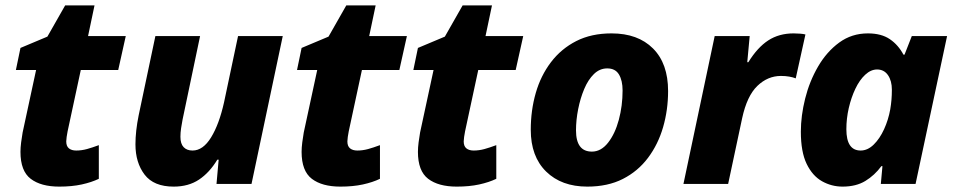

<svg xmlns="http://www.w3.org/2000/svg" viewBox="-20 -683 3551 713"><path d="M200 10Q132 10 94 -19Q56 -48 56 -119Q56 -135 58.5 -154.5Q61 -174 64 -191L114 -423H39L56 -505L156 -547L222 -663H331L307 -549H447L419 -423H280L231 -195Q229 -185 227.5 -174.5Q226 -164 226 -158Q226 -140 236 -132Q246 -124 263 -124Q283 -124 303 -129.5Q323 -135 347 -144V-19Q320 -6 283.5 2Q247 10 200 10Z M625 10Q551 10 517 -34.5Q483 -79 483 -147Q483 -196 495 -255L557 -549H723L658 -239Q655 -224 652.5 -207Q650 -190 650 -175Q650 -149 662 -136.5Q674 -124 695 -124Q734 -124 764 -173Q794 -222 812 -303L864 -549H1030L914 0H784L792 -90H787Q758 -42 719 -16Q680 10 625 10Z M1244 10Q1176 10 1138 -19Q1100 -48 1100 -119Q1100 -135 1102.5 -154.5Q1105 -174 1108 -191L1158 -423H1083L1100 -505L1200 -547L1266 -663H1375L1351 -549H1491L1463 -423H1324L1275 -195Q1273 -185 1271.5 -174.5Q1270 -164 1270 -158Q1270 -140 1280 -132Q1290 -124 1307 -124Q1327 -124 1347 -129.5Q1367 -135 1391 -144V-19Q1364 -6 1327.5 2Q1291 10 1244 10Z M1676 10Q1608 10 1570 -19Q1532 -48 1532 -119Q1532 -135 1534.5 -154.5Q1537 -174 1540 -191L1590 -423H1515L1532 -505L1632 -547L1698 -663H1807L1783 -549H1923L1895 -423H1756L1707 -195Q1705 -185 1703.5 -174.5Q1702 -164 1702 -158Q1702 -140 1712 -132Q1722 -124 1739 -124Q1759 -124 1779 -129.5Q1799 -135 1823 -144V-19Q1796 -6 1759.5 2Q1723 10 1676 10Z M2161 10Q2065 10 2008 -46Q1951 -102 1951 -201Q1951 -273 1969.5 -337.5Q1988 -402 2026 -452Q2064 -502 2120 -530.5Q2176 -559 2251 -559Q2349 -559 2405 -503Q2461 -447 2461 -345Q2461 -275 2442.5 -211Q2424 -147 2386.5 -97Q2349 -47 2293 -18.5Q2237 10 2161 10ZM2178 -120Q2212 -120 2238 -153Q2264 -186 2278 -238Q2292 -290 2292 -347Q2292 -384 2278.5 -406.5Q2265 -429 2235 -429Q2207 -429 2185.5 -408Q2164 -387 2149.5 -352.5Q2135 -318 2127 -277.5Q2119 -237 2119 -199Q2119 -120 2178 -120Z M2518 0 2634 -549H2764L2755 -452H2759Q2793 -507 2833 -533Q2873 -559 2927 -559Q2939 -559 2951.5 -558Q2964 -557 2971 -555L2935 -392Q2925 -396 2911 -398.5Q2897 -401 2880 -401Q2831 -401 2792.5 -364Q2754 -327 2736 -244L2684 0Z M3109 10Q3068 10 3032.5 -10Q2997 -30 2975.5 -74.5Q2954 -119 2954 -194Q2954 -253 2970 -317Q2986 -381 3018 -436Q3050 -491 3096.5 -525Q3143 -559 3203 -559Q3253 -559 3284.5 -537.5Q3316 -516 3335 -480H3339L3366 -549H3497L3380 0H3251L3257 -66H3253Q3228 -32 3193.5 -11Q3159 10 3109 10ZM3176 -124Q3202 -124 3224.5 -146Q3247 -168 3263 -203Q3279 -238 3286 -277Q3289 -295 3290.5 -312.5Q3292 -330 3292 -350Q3292 -383 3277.5 -404Q3263 -425 3237 -425Q3214 -425 3193 -405.5Q3172 -386 3156.5 -353.5Q3141 -321 3132 -282Q3123 -243 3123 -203Q3123 -124 3176 -124Z"/></svg>

Font: Noto Sans ExtraBold
Style: Italic
Weight: 800
Italic angle: -12°
Designer: Monotype Design Team
Foundry: Monotype Imaging Inc.
Version: Version 2.013; ttfautohint (v1.8.4.7-5d5b)